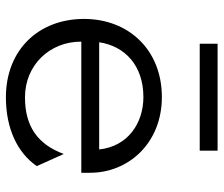

<svg xmlns="http://www.w3.org/2000/svg" viewBox="-72 -658 739 634"><g transform="rotate(90 297.0 -341.5)"><path d="M125 -691V-632H478V-691ZM43 -250C43 -100 145 8 302 8C405 8 485 -30 529 -94L489 -183C457 -97 398 -55 302 -55C195 -55 118 -137 118 -240V-241H551V-270C551 -397 453 -507 301 -507C145 -507 43 -397 43 -250ZM120 -300C133 -386 198 -446 301 -446C387 -446 464 -395 474 -300Z"/></g></svg>

Font: Absans
Style: Regular
Weight: 400
Designer: Valerio Monopoli
Version: Version 1.200;Glyphs 3.2 (3217)